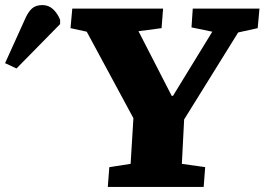

<svg xmlns="http://www.w3.org/2000/svg" viewBox="-263 -737 1043 757"><path d="M414 -359H419L574 -612L492 -629L497 -703H760L753 -626L676 -609L463 -266L454 -91L546 -78L540 0H162L168 -78L252 -91L263 -271L79 -612L15 -626L22 -703H380L374 -626L283 -614ZM-198 -467 -243 -488 -166 -658Q-153 -689 -137.5 -703Q-122 -717 -96 -717Q-71 -717 -53.5 -700.5Q-36 -684 -26 -659V-642Z"/></svg>

Font: Literata 18pt ExtraBold
Style: Italic
Weight: 800
Italic angle: -2°
Designer: Latin by Veronika Burian and Jose Scaglione. Greek by Irene Vlachou. Cyrillic by Vera Evstafieva
Foundry: TypeTogether
Version: Version 3.103;gftools[0.9.29]